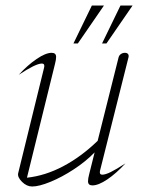

<svg xmlns="http://www.w3.org/2000/svg" viewBox="-20 -668 518 698"><path d="M46 -38 140 -421Q141 -424 141 -429Q141 -437 132 -437Q110 -437 48 -396Q80 -431 113 -453.5Q146 -476 168 -476Q184 -476 184 -461Q184 -451 180 -436L78 -22Q144 -29 209.5 -63.5Q275 -98 335 -156L411 -459Q413 -467 419.5 -471.5Q426 -476 434 -476Q442 -476 445.5 -471.5Q449 -467 447 -459L344 -49Q343 -46 343 -41Q343 -33 352 -33Q363 -33 382.5 -42.5Q402 -52 436 -74Q403 -38 370.5 -16Q338 6 316 6Q300 6 300 -9Q300 -19 304 -34L324 -114Q292 -81 248.5 -52.5Q205 -24 163.5 -7Q122 10 97 10Q77 10 60 -7Q43 -24 46 -38ZM314 -648H358L263 -510H247ZM418 -648H462L367 -510H351Z"/></svg>

Font: Srisakdi
Style: Regular
Weight: 400
Designer: Cadson Demak Co.,Ltd.
Foundry: Cadson Demak Co.,Ltd.
Version: Version 1.000